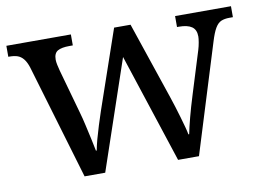

<svg xmlns="http://www.w3.org/2000/svg" viewBox="-63 -630 988 724"><g transform="rotate(-10 431.0 -268.0)"><path d="M75 -441Q68 -462 58.5 -473.5Q49 -485 36.5 -489.5Q24 -494 4 -494H1V-536H248V-494H235Q205 -494 190 -485.5Q175 -477 175 -452Q175 -444 177.5 -432Q180 -420 183 -409L230 -241Q237 -217 243.5 -187.5Q250 -158 256 -131.5Q262 -105 265 -88H268Q271 -105 277.5 -129Q284 -153 292.5 -180Q301 -207 309 -231L413 -533H476L576 -237Q582 -219 588.5 -198.5Q595 -178 601 -157Q607 -136 612 -118Q617 -100 619 -88H622Q627 -113 636.5 -149.5Q646 -186 661 -234L711 -395Q715 -408 717.5 -422.5Q720 -437 720 -445Q720 -471 703.5 -482.5Q687 -494 654 -494H647V-536H861V-494H848Q829 -494 816 -488.5Q803 -483 793 -466Q783 -449 773 -416L644 0H564L427 -418L285 0H206Z"/></g></svg>

Font: Noto Serif Lao
Style: Regular
Weight: 400
Designer: Monotype Design Team
Foundry: Monotype Imaging Inc.
Version: Version 2.003